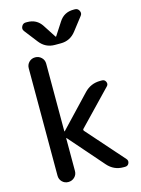

<svg xmlns="http://www.w3.org/2000/svg" viewBox="-140 -1038 817 1116"><g transform="rotate(-15 269.0 -480.0)"><path d="M77 -52V-698Q77 -720 92 -735Q107 -750 129 -750Q151 -750 166.5 -735Q182 -720 182 -698V-291Q182 -290 183 -290L185 -291L363 -479Q402 -520 459 -520H470Q486 -520 492.5 -505Q499 -490 488 -479L293 -276Q288 -271 293 -264L489 -42Q500 -30 493.5 -15Q487 0 470 0H459Q403 0 365 -43L185 -249Q184 -250 183 -250Q182 -250 182 -249V-52Q182 -30 166.5 -15Q151 0 129 0Q107 0 92 -15Q77 -30 77 -52ZM416 -960H425Q442 -960 450 -944Q458 -928 448 -915L386 -835Q351 -790 295 -790H259Q203 -790 168 -835L106 -915Q96 -928 104 -944Q112 -960 129 -960H138Q195 -960 225 -913L275 -836Q275 -835 277 -835Q279 -835 279 -836L329 -913Q359 -960 416 -960Z"/></g></svg>

Font: Rounded Mplus 1c Medium
Style: Regular
Weight: 500
Version: Version 1.059.20150529